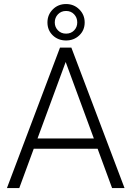

<svg xmlns="http://www.w3.org/2000/svg" viewBox="-20 -952 665 972"><path d="M547.4 0 474.1 -199.2H150.9L77.6 0H15.1L283.7 -710.9H341.3L610.4 0ZM169.9 -251H455.1L312.5 -638.2ZM220.2 -838.4Q220.2 -877.4 247.3 -904.5Q274.4 -931.6 314.5 -931.6Q354 -931.6 381.3 -904.5Q408.7 -877.4 408.7 -838.4Q408.7 -798.8 381.3 -772.9Q354 -747.1 314.5 -747.1Q274.4 -747.1 247.3 -772.9Q220.2 -798.8 220.2 -838.4ZM257.3 -838.4Q257.3 -814.9 273.4 -798.3Q289.6 -781.7 314.5 -781.7Q339.4 -781.7 355.2 -798.1Q371.1 -814.5 371.1 -838.4Q371.1 -862.8 355.2 -879.6Q339.4 -896.5 314.5 -896.5Q289.6 -896.5 273.4 -879.6Q257.3 -862.8 257.3 -838.4Z"/></svg>

Font: Vazirmatn RD ExtraLight
Style: Regular
Weight: 200
Designer: Saber Rastikerdar
Foundry: Saber Rastikerdar
Version: Version 32.102